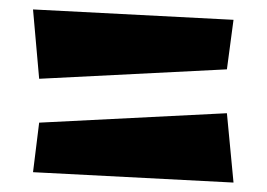

<svg xmlns="http://www.w3.org/2000/svg" viewBox="-20 -500 565 407"><path d="M50 -480 63 -333 461 -353 475 -458ZM461 -260 63 -240 50 -135 475 -113Z"/></svg>

Font: Peralta
Style: Regular
Weight: 400
Designer: Astigmatic (AOETI)
Foundry: Astigmatic (AOETI)
Version: Version 1.000